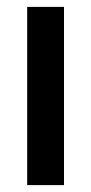

<svg xmlns="http://www.w3.org/2000/svg" viewBox="-20 -538 265 558"><path d="M59 0V-518H166V0Z"/></svg>

Font: TikTok Sans 24pt Medium
Style: Regular
Weight: 500
Version: Version 4.000